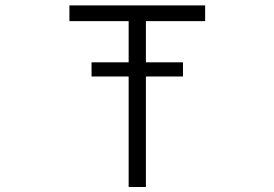

<svg xmlns="http://www.w3.org/2000/svg" viewBox="-20 -708 1040 728"><path d="M467.8 1H533.2V-418H673.8V-471.7H533.2V-627.9H757.8V-687.5H243.2V-627.9H467.8V-471.7H327.1V-418H467.8Z"/></svg>

Font: DotumChe
Style: Regular
Weight: 400
Monospace: yes
Version: Version 2.21